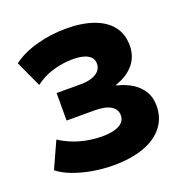

<svg xmlns="http://www.w3.org/2000/svg" viewBox="-130 -834 930 964"><g transform="rotate(-20 335.5 -352.5)"><path d="M317 11Q261 11 205.5 1.5Q150 -8 103.5 -25.5Q57 -43 25 -68L89 -209Q138 -177 195 -161Q252 -145 312 -145Q350 -145 377.5 -152.5Q405 -160 420 -175Q435 -190 435 -213Q435 -245 406 -263Q377 -281 319 -281H170V-428H299Q334 -428 359 -436.5Q384 -445 397.5 -460.5Q411 -476 411 -498Q411 -528 383.5 -544Q356 -560 305 -560Q250 -560 197.5 -544.5Q145 -529 102 -496L38 -635Q90 -674 166.5 -695Q243 -716 324 -716Q409 -716 470.5 -694Q532 -672 564.5 -630Q597 -588 597 -527Q597 -469 562.5 -427.5Q528 -386 465 -365V-361Q509 -351 544 -329.5Q579 -308 599.5 -275.5Q620 -243 620 -197Q620 -132 583 -85Q546 -38 478 -13.5Q410 11 317 11Z"/></g></svg>

Font: Nunito Sans 7pt SemiExpanded Black
Style: Regular
Weight: 900
Width: 6
Designer: Vernon Adams
Foundry: Vernon Adams
Version: Version 3.101;gftools[0.9.27]